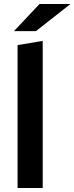

<svg xmlns="http://www.w3.org/2000/svg" viewBox="-20 -942 373 962"><path d="M68 0V-716L194 -737V0ZM50 -786 178 -922H333L160 -786Z"/></svg>

Font: Red Hat Text SemiBold
Style: Regular
Weight: 600
Designer: Pentagram, MCKL
Foundry: MCKL
Version: Version 1.030